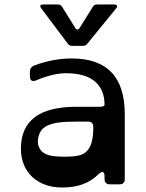

<svg xmlns="http://www.w3.org/2000/svg" viewBox="-20 -820 648 854"><path d="M270 -123Q303 -123 326.5 -127.5Q350 -132 365 -146.5Q380 -161 387.5 -187Q395 -213 395 -256Q395 -279 371 -279H314Q268 -279 237.5 -274.5Q207 -270 188 -260Q169 -250 160 -234.5Q151 -219 149 -198Q148 -190 148.5 -183.5Q149 -177 152 -169Q158 -153 169 -144Q180 -135 195 -130.5Q210 -126 229 -124.5Q248 -123 270 -123ZM299 -560Q535 -560 535 -312V-24Q535 0 511 0H470Q445 0 445 -24V-35Q445 -52 437.5 -54.5Q430 -57 418 -45Q389 -16 349.5 -1Q310 14 256 14Q214 14 180.5 1.5Q147 -11 123 -33.5Q99 -56 86 -88Q73 -120 73 -159Q73 -345 319 -345H421Q445 -345 445 -354Q445 -417 407 -453.5Q369 -490 290 -494Q251 -496 214 -487Q177 -478 142 -463Q129 -457 121 -461.5Q113 -466 113 -480V-501Q113 -521 133 -529Q217 -560 299 -560ZM164 -782Q151 -800 173 -800H238Q250 -800 256 -790L314 -697Q324 -680 335 -697L393 -790Q399 -800 411 -800H487Q497 -800 500 -795Q503 -790 496 -782L368 -625Q360 -616 350 -616H300Q289 -616 282 -625Z"/></svg>

Font: OpenDyslexic 3
Style: Regular
Weight: 400
Designer: Abelardo Gonzalez
Version: Version 1.000;PS 001.001;hotconv 1.0.56